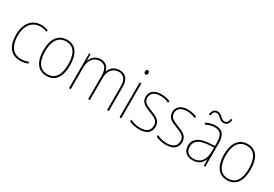

<svg xmlns="http://www.w3.org/2000/svg" viewBox="35 -1616 3593 2520"><g transform="rotate(30 1831.5 -356.0)"><path d="M269 10C314 10 356 0 384 -12V-38C351 -24 310 -15 270 -15C137 -15 81 -121 81 -260C81 -416 159 -513 283 -513C316 -513 349 -507 381 -492L387 -516C356 -530 323 -538 283 -538C141 -538 55 -429 55 -259C55 -101 121 10 269 10Z M871 -264C871 -423 815 -538 673 -538C541 -538 468 -436 468 -265C468 -97 536 10 670 10C807 10 871 -97 871 -264ZM495 -265C495 -421 556 -513 673 -513C798 -513 844 -408 844 -264C844 -110 791 -15 670 -15C551 -15 495 -112 495 -265Z M1472 -538C1388 -538 1339 -493 1316 -430H1314C1300 -495 1256 -538 1184 -538C1092 -538 1054 -478 1035 -431H1033L1029 -528H1009V0H1035V-329C1035 -445 1097 -513 1184 -513C1248 -513 1298 -471 1298 -358V0H1324V-331C1324 -454 1385 -513 1472 -513C1536 -513 1585 -470 1585 -364V0H1611V-366C1611 -484 1554 -538 1472 -538Z M1788 -722C1768 -722 1762 -706 1762 -690C1762 -673 1768 -658 1787 -658C1808 -658 1814 -672 1814 -690C1814 -706 1810 -722 1788 -722ZM1800 -528H1774V0H1800Z M2247 -130C2247 -226 2172 -251 2092 -284C2017 -315 1961 -334 1961 -407C1961 -477 2015 -513 2100 -513C2145 -513 2195 -502 2226 -484L2238 -509C2202 -526 2154 -538 2100 -538C1995 -538 1935 -485 1935 -407C1935 -317 2001 -292 2084 -259C2162 -229 2220 -206 2220 -131C2220 -59 2176 -15 2074 -15C2019 -15 1967 -29 1923 -53V-23C1955 -7 2010 10 2074 10C2190 10 2247 -44 2247 -130Z M2651 -130C2651 -226 2576 -251 2496 -284C2421 -315 2365 -334 2365 -407C2365 -477 2419 -513 2504 -513C2549 -513 2599 -502 2630 -484L2642 -509C2606 -526 2558 -538 2504 -538C2399 -538 2339 -485 2339 -407C2339 -317 2405 -292 2488 -259C2566 -229 2624 -206 2624 -131C2624 -59 2580 -15 2478 -15C2423 -15 2371 -29 2327 -53V-23C2359 -7 2414 10 2478 10C2594 10 2651 -44 2651 -130Z M2772 -618H2796C2801 -672 2827 -688 2852 -688C2905 -688 2927 -617 2990 -617C3035 -617 3070 -649 3073 -712H3049C3044 -658 3019 -641 2990 -641C2940 -641 2916 -712 2854 -712C2809 -712 2777 -683 2772 -618ZM2925 -537C2875 -537 2826 -523 2781 -501L2791 -476C2840 -502 2883 -512 2925 -512C3009 -512 3047 -467 3047 -347V-301L2959 -295C2820 -285 2737 -234 2737 -129C2737 -49 2784 10 2882 10C2979 10 3024 -42 3046 -99H3048L3051 0H3073V-353C3073 -483 3025 -537 2925 -537ZM2960 -271 3047 -277V-220C3046 -98 2997 -14 2882 -14C2807 -14 2765 -57 2765 -129C2765 -220 2838 -263 2960 -271Z M3608 -264C3608 -423 3552 -538 3410 -538C3278 -538 3205 -436 3205 -265C3205 -97 3273 10 3407 10C3544 10 3608 -97 3608 -264ZM3232 -265C3232 -421 3293 -513 3410 -513C3535 -513 3581 -408 3581 -264C3581 -110 3528 -15 3407 -15C3288 -15 3232 -112 3232 -265Z"/></g></svg>

Font: Noto Sans Lao SemiCondensed Thin
Style: Regular
Weight: 100
Width: 4
Designer: Monotype Design Team
Foundry: Monotype Imaging Inc.
Version: Version 2.003